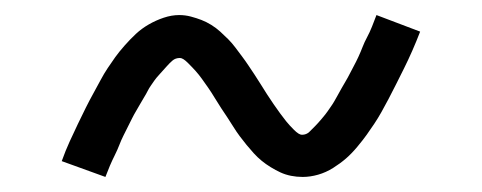

<svg xmlns="http://www.w3.org/2000/svg" viewBox="-20 -422 640 255"><path d="M120 -187 62 -208Q67 -222 72.5 -234Q78 -246 83.5 -257.5Q89 -269 94 -279Q99 -289 104 -298Q109 -307 113.5 -315.5Q118 -324 123 -331.5Q128 -339 133 -346Q138 -353 145.5 -361.5Q153 -370 160.5 -377Q168 -384 177.5 -389.5Q187 -395 197.5 -398.5Q208 -402 218 -402Q226 -402 233.5 -400Q241 -398 247.5 -395.5Q254 -393 260.5 -389Q267 -385 272.5 -380Q278 -375 283 -370Q288 -365 292.5 -359Q297 -353 301.5 -347Q306 -341 310 -335Q314 -329 318 -323Q322 -317 326 -310.5Q330 -304 334.5 -297Q339 -290 343.5 -283.5Q348 -277 352 -271.5Q356 -266 360 -261Q364 -256 370.5 -249.5Q377 -243 381 -243Q387 -243 391 -247Q395 -251 398.5 -254.5Q402 -258 407.5 -264.5Q413 -271 415 -274Q417 -277 419.5 -280.5Q422 -284 424 -287.5Q426 -291 428.5 -295.5Q431 -300 433.5 -304.5Q436 -309 439 -314Q442 -319 444.5 -324Q447 -329 450 -334.5Q453 -340 456 -346.5Q459 -353 461.5 -359.5Q464 -366 467.5 -372.5Q471 -379 474 -386.5Q477 -394 480 -402L538 -380Q533 -367 527.5 -354.5Q522 -342 516.5 -331Q511 -320 506 -310Q501 -300 496 -290.5Q491 -281 486.5 -273Q482 -265 477 -257.5Q472 -250 467 -243Q462 -236 454.5 -227Q447 -218 439.5 -211.5Q432 -205 422.5 -199Q413 -193 402.5 -190Q392 -187 382 -187Q374 -187 366.5 -188.5Q359 -190 352.5 -193Q346 -196 339.5 -200Q333 -204 327.5 -208.5Q322 -213 317 -218.5Q312 -224 307.5 -229.5Q303 -235 298.5 -241Q294 -247 290 -253.5Q286 -260 282 -266Q278 -272 274 -278Q270 -284 265.5 -291.5Q261 -299 256.5 -305.5Q252 -312 248 -317.5Q244 -323 240 -327.5Q236 -332 229.5 -338.5Q223 -345 219 -345Q213 -345 209 -341.5Q205 -338 201.5 -334Q198 -330 192.5 -324Q187 -318 185 -315Q183 -312 180.5 -308.5Q178 -305 176 -301Q174 -297 171.5 -293Q169 -289 166.5 -284.5Q164 -280 161 -275Q158 -270 155.5 -265Q153 -260 150 -254Q147 -248 144 -242Q141 -236 138.5 -229.5Q136 -223 132.5 -216Q129 -209 126 -202Q123 -195 120 -187Z"/></svg>

Font: Iosevka Light Extended
Style: Regular
Weight: 300
Width: 7
Monospace: yes
Designer: Belleve Invis
Foundry: Belleve Invis
Version: Version 32.5.0; ttfautohint (v1.8.4)